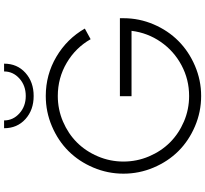

<svg xmlns="http://www.w3.org/2000/svg" viewBox="-53 -954 1016 951"><g transform="rotate(-90 455.5 -478.0)"><path d="M296.4 -966.3H335Q335 -921.9 369.9 -890.4Q404.8 -858.9 456.1 -858.9Q507.8 -858.9 542.7 -890.4Q577.6 -921.9 577.6 -966.3H616.2Q616.2 -901.4 570.8 -860.6Q525.4 -819.8 456.1 -819.8Q386.7 -819.8 341.6 -860.6Q296.4 -901.4 296.4 -966.3ZM455.1 -392.6H841.3V-375Q841.3 -296.9 810.8 -225.6Q780.3 -154.3 728.5 -102.8Q676.8 -51.3 605.5 -20.8Q534.2 9.8 456.1 9.8Q377.4 9.8 305.9 -20.8Q234.4 -51.3 183.1 -102.8Q131.8 -154.3 101.6 -225.6Q71.3 -296.9 71.3 -375Q71.3 -453.1 101.6 -524.4Q131.8 -595.7 183.1 -647.2Q234.4 -698.7 305.9 -729.2Q377.4 -759.8 456.1 -759.8Q561.5 -759.8 650.4 -707.3Q739.3 -654.8 790 -566.4L737.3 -537.6Q695.3 -611.8 620.4 -656Q545.4 -700.2 456.1 -700.2Q389.6 -700.2 329.6 -674.6Q269.5 -648.9 226.1 -605.5Q182.6 -562 157 -501.7Q131.3 -441.4 131.3 -375Q131.3 -308.6 157 -248.3Q182.6 -188 226.1 -144.5Q269.5 -101.1 329.6 -75.4Q389.6 -49.8 456.1 -49.8Q537.6 -49.8 608.2 -87.4Q678.7 -125 723.9 -190.2Q769 -255.4 778.8 -335H455.1Z"/></g></svg>

Font: Now Alt Light
Style: Regular
Weight: 300
Designer: Alfredo Marco Pradil
Foundry: Alfredo Marco Pradil
Version: Version 1.002;PS 001.002;hotconv 1.0.88;makeotf.lib2.5.64775